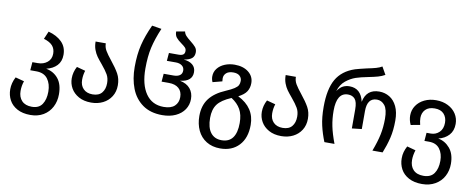

<svg xmlns="http://www.w3.org/2000/svg" viewBox="-76 -1121 4209 1705"><g transform="rotate(10 2028.0 -268.5)"><path d="M469 -8Q469 55 442.5 106Q416 157 366.5 186.5Q317 216 250 216Q179 216 130.5 189.5Q82 163 58.5 119Q35 75 35 22Q35 -35 64 -90L143 -69Q128 -27 128 20Q128 76 159.5 109Q191 142 250 142Q314 142 343 98.5Q372 55 372 -15Q372 -85 338.5 -130Q305 -175 235 -175H181L187 -249H235Q287 -249 321.5 -277.5Q356 -306 356 -355Q356 -399 331 -427Q306 -455 252 -471L282 -541Q358 -521 403 -476Q448 -431 448 -361Q448 -301 413 -264Q378 -227 318 -213Q387 -200 428 -149Q469 -98 469 -8Z M873 -385Q920 -327 945 -282Q970 -237 970 -178Q970 -120 942.5 -76.5Q915 -33 868 -9.5Q821 14 762 14Q696 14 649.5 -12Q603 -38 579.5 -79.5Q556 -121 556 -169Q556 -225 584 -276L662 -255Q649 -216 649 -172Q649 -121 679 -90.5Q709 -60 762 -60Q818 -60 845.5 -93Q873 -126 873 -180Q873 -225 854.5 -257.5Q836 -290 796 -338Q767 -372 749.5 -396.5Q732 -421 720 -453.5Q708 -486 708 -527H800Q800 -492 818 -461.5Q836 -431 873 -385Z M1089 -365Q1089 -478 1110.5 -566Q1132 -654 1178 -753L1264 -739Q1222 -640 1203.5 -558.5Q1185 -477 1185 -368Q1185 -224 1241.5 -142Q1298 -60 1403 -60Q1469 -60 1501.5 -90.5Q1534 -121 1534 -171Q1534 -222 1502 -250Q1470 -278 1413 -278H1347L1353 -350H1442Q1478 -350 1498.5 -364.5Q1519 -379 1519 -408Q1519 -436 1497.5 -452Q1476 -468 1442 -468H1361L1367 -540H1453Q1482 -540 1495.5 -550Q1509 -560 1509 -582Q1509 -601 1497 -613.5Q1485 -626 1461 -643Q1430 -665 1413.5 -685Q1397 -705 1397 -739L1475 -753Q1479 -732 1494 -715.5Q1509 -699 1537 -677Q1569 -652 1585 -633Q1601 -614 1601 -587Q1601 -552 1579.5 -533Q1558 -514 1507 -505Q1558 -501 1587 -476.5Q1616 -452 1616 -410Q1616 -369 1589.5 -345Q1563 -321 1507 -314Q1568 -302 1599.5 -264Q1631 -226 1631 -171Q1631 -118 1603 -76Q1575 -34 1523.5 -10Q1472 14 1403 14Q1296 14 1225.5 -36.5Q1155 -87 1122 -172.5Q1089 -258 1089 -365Z M2193 -36Q2193 82 2130 149Q2067 216 1961 216Q1889 216 1836.5 183.5Q1784 151 1757 93.5Q1730 36 1730 -36Q1730 -131 1777.5 -193.5Q1825 -256 1922 -297Q1971 -318 1996 -334.5Q2021 -351 2029.5 -367Q2038 -383 2038 -406Q2038 -433 2018.5 -451Q1999 -469 1961 -469Q1919 -469 1897.5 -449.5Q1876 -430 1876 -401Q1876 -386 1878 -374L1793 -352Q1782 -376 1782 -402Q1782 -443 1806.5 -474Q1831 -505 1872 -522Q1913 -539 1961 -539Q2039 -539 2086.5 -501Q2134 -463 2134 -403Q2134 -360 2113.5 -327.5Q2093 -295 2040 -268Q2193 -192 2193 -36ZM2094 -36Q2094 -111 2066.5 -159.5Q2039 -208 1984 -243Q1896 -206 1861.5 -159.5Q1827 -113 1827 -36Q1827 51 1862 96.5Q1897 142 1961 142Q2028 142 2061 96.5Q2094 51 2094 -36Z M2587 -385Q2634 -327 2659 -282Q2684 -237 2684 -178Q2684 -120 2656.5 -76.5Q2629 -33 2582 -9.5Q2535 14 2476 14Q2410 14 2363.5 -12Q2317 -38 2293.5 -79.5Q2270 -121 2270 -169Q2270 -225 2298 -276L2376 -255Q2363 -216 2363 -172Q2363 -121 2393 -90.5Q2423 -60 2476 -60Q2532 -60 2559.5 -93Q2587 -126 2587 -180Q2587 -225 2568.5 -257.5Q2550 -290 2510 -338Q2481 -372 2463.5 -396.5Q2446 -421 2434 -453.5Q2422 -486 2422 -527H2514Q2514 -492 2532 -461.5Q2550 -431 2587 -385Z M2803 -308Q2803 -468 2854 -557Q2905 -646 3019 -684Q3048 -693 3121 -710Q3171 -720 3202.5 -729Q3234 -738 3255 -751L3294 -682Q3266 -666 3232.5 -656.5Q3199 -647 3148 -637Q3081 -624 3039 -610Q2992 -594 2950 -560Q2908 -526 2889 -465Q2914 -501 2940.5 -514Q2967 -527 2999 -527Q3102 -527 3128 -410Q3151 -527 3267 -527Q3318 -527 3360 -501.5Q3402 -476 3426.5 -424.5Q3451 -373 3451 -298Q3451 -209 3434 -139Q3417 -69 3389 0H3297Q3330 -87 3344 -154Q3358 -221 3358 -297Q3358 -382 3329.5 -417.5Q3301 -453 3259 -453Q3171 -453 3171 -334V-172L3083 -162V-334Q3083 -401 3060.5 -427Q3038 -453 2998 -453Q2896 -453 2896 -289Q2896 -217 2909.5 -151Q2923 -85 2955 0H2864Q2836 -69 2819.5 -140.5Q2803 -212 2803 -308Z M4004 -4Q4004 57 3977.5 107Q3951 157 3900 186.5Q3849 216 3781 216Q3710 216 3661 189.5Q3612 163 3588.5 119Q3565 75 3565 22Q3565 -9 3572.5 -35.5Q3580 -62 3595 -90L3673 -69Q3658 -22 3658 20Q3658 76 3689.5 109Q3721 142 3781 142Q3847 142 3877 99Q3907 56 3907 -15Q3907 -80 3875 -122.5Q3843 -165 3779 -165H3737L3743 -239H3781Q3826 -239 3857.5 -269.5Q3889 -300 3889 -355Q3889 -403 3861 -434Q3833 -465 3778 -465Q3723 -465 3694.5 -435.5Q3666 -406 3666 -360Q3666 -334 3675 -298L3592 -283Q3573 -324 3573 -366Q3573 -415 3599.5 -454.5Q3626 -494 3672.5 -516.5Q3719 -539 3778 -539Q3838 -539 3885 -515.5Q3932 -492 3958 -451.5Q3984 -411 3984 -361Q3984 -299 3948.5 -260Q3913 -221 3854 -207Q3917 -196 3960.5 -144.5Q4004 -93 4004 -4Z"/></g></svg>

Font: Fira GO
Style: Regular
Weight: 400
Designer: Carrois Corporate
Foundry: Carrois Corporate GbR
Version: Version 0.300